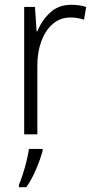

<svg xmlns="http://www.w3.org/2000/svg" viewBox="-20 -561 393 802"><path d="M278 -541Q312 -541 340 -532L331 -479Q318 -483 304 -485.5Q290 -488 275 -488Q232 -488 201 -461.5Q170 -435 153 -389.5Q136 -344 136 -287V0H81V-532H126L133 -430H136Q154 -475 189 -508Q224 -541 278 -541ZM158 69Q149 103 131 145.5Q113 188 90 221H59V211Q66 195 75 167.5Q84 140 91 111Q98 82 101 61H158Z"/></svg>

Font: Noto Sans Georgian SemiCondensed Light
Style: Regular
Weight: 300
Width: 4
Designer: Monotype Design Team, Akaki Razmadze
Foundry: Google LLC
Version: Version 2.005; ttfautohint (v1.8.4.7-5d5b)